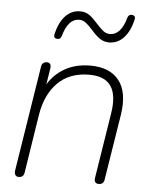

<svg xmlns="http://www.w3.org/2000/svg" viewBox="-52 -766 648 816"><g transform="rotate(5 271.5 -358.0)"><path d="M41 -21 112 -469Q113 -479 119.5 -484.5Q126 -490 136 -490Q145 -490 149.5 -483.5Q154 -477 152 -465L136 -364H125Q150 -425 200.5 -458.5Q251 -492 321 -492Q404 -492 443.5 -442Q483 -392 468 -295L423 -13Q420 6 399 6Q389 6 384.5 -0.5Q380 -7 382 -19L426 -296Q439 -375 412.5 -414Q386 -453 320 -453Q236 -453 185.5 -402.5Q135 -352 121 -264L82 -15Q79 6 58 6Q48 6 43.5 -1.5Q39 -9 41 -21ZM157 -612Q169 -663 195 -690.5Q221 -718 258 -718Q281 -718 297.5 -706Q314 -694 334 -671Q351 -652 363.5 -642.5Q376 -633 391 -633Q415 -633 432 -652Q449 -671 459 -707Q461 -715 466 -719Q471 -723 479 -722Q487 -721 490 -716Q493 -711 491 -703Q479 -652 453 -624.5Q427 -597 391 -597Q368 -597 350.5 -609.5Q333 -622 314 -644Q297 -663 284.5 -672.5Q272 -682 257 -682Q233 -682 216 -663Q199 -644 189 -608Q187 -600 182 -596Q177 -592 169 -593Q161 -594 158 -599Q155 -604 157 -612Z"/></g></svg>

Font: SN Pro Thin
Style: Italic
Weight: 200
Italic angle: -9°
Designer: Tobias Whetton
Foundry: Supernotes
Version: Version 1.003;Glyphs 3.3 (3324)